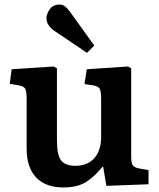

<svg xmlns="http://www.w3.org/2000/svg" viewBox="-20 -809 700 843"><path d="M259 14Q180 14 138.5 -30Q97 -74 97 -157V-372Q97 -406 91.5 -418Q86 -430 64 -434L23 -441L31 -505L216 -517L230 -509V-193Q230 -129 248 -105Q266 -81 311 -81Q364 -81 394 -114.5Q424 -148 424 -208V-373Q424 -408 418 -419Q412 -430 390 -434L351 -440L361 -505L542 -517L556 -509V-121Q556 -94 562.5 -84Q569 -74 588 -70L632 -62V0L447 7L433 -77H430Q396 -34 358 -10Q320 14 259 14ZM362 -577 221 -672Q184 -697 184 -729Q184 -748 198.5 -768.5Q213 -789 241 -789Q253 -789 263 -782.5Q273 -776 286 -759L394 -609Z"/></svg>

Font: Literata 12pt SemiBold
Style: Regular
Weight: 600
Designer: Latin by Veronika Burian and Jose Scaglione. Greek by Irene Vlachou. Cyrillic by Vera Evstafieva.
Foundry: TypeTogether
Version: Version 3.002